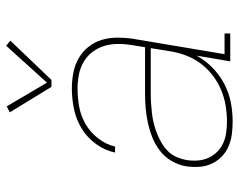

<svg xmlns="http://www.w3.org/2000/svg" viewBox="-98 -690 795 640"><g transform="rotate(-90 300.0 -369.5)"><path d="M215 8Q215 8 215 8Q215 8 215 8Q193 8 171.5 5Q150 2 131 -6.5Q112 -15 97.5 -29.5Q83 -44 74.5 -62.5Q66 -81 64.5 -102.5Q63 -124 66 -146Q70 -171 83 -194Q96 -217 117 -233.5Q138 -250 162 -259.5Q186 -269 211 -274.5Q236 -280 260.5 -282Q285 -284 310 -284H463L470 -326Q474 -350 474 -374Q474 -398 467.5 -419.5Q461 -441 447.5 -459Q434 -477 414.5 -488.5Q395 -500 372 -504.5Q349 -509 325 -509Q295 -509 264.5 -503.5Q234 -498 206.5 -482Q179 -466 159 -440Q139 -414 132 -384H112Q119 -418 140.5 -447.5Q162 -477 192.5 -495.5Q223 -514 257.5 -521Q292 -528 325 -528Q352 -528 378 -523Q404 -518 426 -505.5Q448 -493 464 -473Q480 -453 487.5 -428.5Q495 -404 495 -376.5Q495 -349 491 -323L440 -19H509V0H416L435 -112Q419 -83 394.5 -59Q370 -35 340 -19.5Q310 -4 278.5 2Q247 8 215 8ZM216 -11Q242 -11 269 -15.5Q296 -20 322 -31Q348 -42 371 -60Q394 -78 410.5 -101Q427 -124 436.5 -150Q446 -176 450 -203L460 -265H310Q293 -265 276.5 -264Q260 -263 243 -261Q226 -259 209.5 -255Q193 -251 176.5 -244.5Q160 -238 144.5 -229Q129 -220 116.5 -207.5Q104 -195 97 -178.5Q90 -162 87 -145Q84 -126 85.5 -107.5Q87 -89 94.5 -72.5Q102 -56 114.5 -43.5Q127 -31 143.5 -23.5Q160 -16 178.5 -13.5Q197 -11 216 -11ZM331 -596 246 -735 266 -745 345 -611 468 -747 485 -733 354 -596Z"/></g></svg>

Font: Iosevka Etoile Thin Oblique
Style: Regular
Weight: 100
Italic angle: -9°
Designer: Belleve Invis
Foundry: Belleve Invis
Version: Version 15.5.2; ttfautohint (v1.8.4)